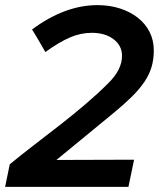

<svg xmlns="http://www.w3.org/2000/svg" viewBox="-32 -729 620 749"><path d="M-12 0Q-7 -22 -3 -44Q1 -66 6 -88Q52 -126 103 -165Q154 -204 204.5 -243.5Q255 -283 302.5 -323.5Q350 -364 390 -404Q444 -457 444 -511Q444 -551 411 -576Q378 -601 326 -601Q283 -601 241 -583Q199 -565 145 -526Q132 -548 119.5 -570Q107 -592 93 -614Q221 -709 348 -709Q396 -709 436 -696Q476 -683 505.5 -660Q535 -637 551.5 -604.5Q568 -572 568 -532Q568 -497 559 -467Q550 -437 530.5 -408.5Q511 -380 481.5 -351Q452 -322 412 -289Q355 -242 299.5 -196.5Q244 -151 188 -105Q264 -105 339.5 -105.5Q415 -106 491 -106Q486 -79 480 -52.5Q474 -26 469 0Z"/></svg>

Font: Rosa Sans SemiBold
Style: Italic
Weight: 600
Italic angle: -12°
Designer: Pentagram / MCKL
Foundry: Pentagram / MCKL
Version: Version 1.005;September 16, 2019;FontCreator 11.5.0.2425 64-